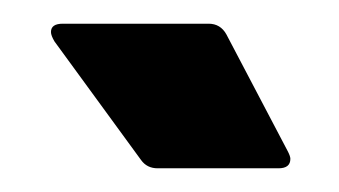

<svg xmlns="http://www.w3.org/2000/svg" viewBox="-20 -720 286 162"><path d="M223 -592Q225 -588 225 -586Q225 -578 215 -578H113Q104 -578 99 -585L26 -685Q23 -690 23 -693Q23 -700 33 -700H156Q166 -700 171 -691Z"/></svg>

Font: LinhAnh ExtBd
Style: Regular
Weight: 800
Designer: Jeremy Tribby
Foundry: Tribby Type
Version: Version 1.408